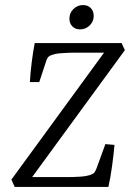

<svg xmlns="http://www.w3.org/2000/svg" viewBox="-20 -738 528 758"><path d="M38 0 25 -29 401 -544 411 -530H269Q263 -530 247.5 -529.5Q232 -529 215 -527.5Q198 -526 185 -521Q173 -517 169 -511Q165 -505 163 -499L135 -414H98Q100 -450 105 -490.5Q110 -531 117 -568H460L473 -540L96 -24L83 -39H254Q271 -39 296 -40.5Q321 -42 338 -48Q349 -52 353 -57.5Q357 -63 361 -73L396 -169L432 -166Q429 -131 422.5 -83Q416 -35 408 0ZM296 -622Q277 -622 265.5 -634Q254 -646 254 -664Q254 -687 270 -702.5Q286 -718 308 -718Q327 -718 338.5 -706Q350 -694 350 -675Q350 -653 334 -637.5Q318 -622 296 -622Z"/></svg>

Font: Rasa Light
Style: Italic
Weight: 300
Italic angle: -7.10001°
Designer: Anna Giedrys (Yrsa+Rasa design), David Brezina (Yrsa art-direction, Rasa art-direction, design)
Foundry: Rosetta Type Foundry
Version: Version 2.004